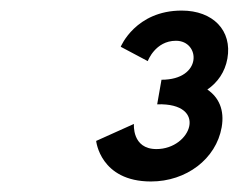

<svg xmlns="http://www.w3.org/2000/svg" viewBox="-20 -858 454 365"><path d="M209.5 -769.1 260.9 -741.8C260.9 -741.8 275 -780.5 314.5 -780.5C360.9 -780.5 365.7 -706.4 287 -706.4L278.8 -659.7C377 -662.7 343.8 -574.6 277.4 -574.6C230.3 -574.6 234.6 -622.4 234.6 -622.4L162.8 -590.1C162.8 -590.1 170.4 -513 267 -513C334.2 -513 390.8 -555.9 401.4 -616C407.2 -649 395.9 -673 374.2 -687.8C393.6 -701.1 407.7 -720.9 412.3 -746.7C421.7 -799.9 385 -837.9 325.4 -837.9C237.6 -837.9 209.5 -769.1 209.5 -769.1Z"/></svg>

Font: Hussar Wysoki
Style: Obl
Weight: 700
Foundry: Cannot Into Space Fonts
Version: Version 0.92